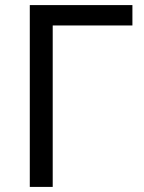

<svg xmlns="http://www.w3.org/2000/svg" viewBox="-20 -734 564 754"><path d="M500 -714V-634H187V0H97V-714Z"/></svg>

Font: BC Sans
Style: Regular
Weight: 400
Designer: Monotype Design Team
Province of B.C.
Foundry: Monotype Imaging Inc.
Version: Version 2.000;GOOG;noto-source:20170915:90ef993387c0